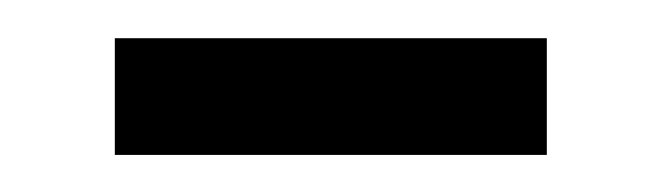

<svg xmlns="http://www.w3.org/2000/svg" viewBox="-20 -302 351 102"><path d="M270.5 -281.7V-219.7H41V-281.7Z"/></svg>

Font: Varta
Style: Regular
Weight: 400
Designer: Joana Correia, Viktoriya Grabowska, Eben Sorkin
Foundry: Sorkin Type
Version: Version 1.002; ttfautohint (v1.3) -l 8 -r 24 -G 200 -x 12 -H